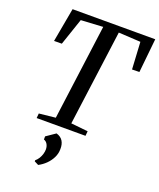

<svg xmlns="http://www.w3.org/2000/svg" viewBox="-181 -852 1032 1245"><g transform="rotate(20 335.0 -230.0)"><path d="M122.5 0 125.5 -32.5 238.5 -44.5 326 -703 174 -694.5 111 -509 57.5 -508.5 100 -743H670.5L646.5 -508.5L596 -507.5L585.5 -694.5L433.5 -703L345.5 -44.5L462.5 -32.5L459.5 0ZM207 268V260.5Q220 250 229.2 235Q238.5 220 243.5 203Q248.5 186 248.5 170Q248 149.5 239 134.5Q230 119.5 214.5 114.5V93L278 49.5Q309 58.5 323 81Q337 103.5 336 137Q336 168 322.2 195.8Q308.5 223.5 286 245.8Q263.5 268 235.5 282.5Z"/></g></svg>

Font: Merriweather 72pt
Style: Italic
Weight: 400
Italic angle: -7.8°
Version: Version 2.101